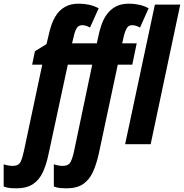

<svg xmlns="http://www.w3.org/2000/svg" viewBox="-134 -785 1001 1045"><path d="M-45 240Q-62 240 -79 238.5Q-96 237 -114 230V109Q-105 113 -90 115.5Q-75 118 -65 118Q-32 118 -21.5 95Q-11 72 -4 38L96 -433H41L56 -506L119 -545L129 -586Q135 -616 145.5 -647.5Q156 -679 174 -705.5Q192 -732 221.5 -748.5Q251 -765 295 -765Q322 -765 349 -759.5Q376 -754 403 -740L356 -635Q333 -648 314 -648Q293 -648 283 -631Q273 -614 268 -589L258 -549H393L401 -586Q407 -616 417.5 -647.5Q428 -679 446.5 -705.5Q465 -732 494.5 -748.5Q524 -765 568 -765Q594 -765 621.5 -759.5Q649 -754 675 -740L628 -635Q605 -648 586 -648Q565 -648 555.5 -631Q546 -614 540 -589L531 -549H610L586 -433H507L404 50Q391 109 371.5 151.5Q352 194 318 217Q284 240 227 240Q210 240 193.5 238.5Q177 237 159 230V109Q168 113 183 115.5Q198 118 207 118Q240 118 251 95Q262 72 269 38L368 -433H235L131 50Q119 109 99.5 151.5Q80 194 45.5 217Q11 240 -45 240ZM547 0 709 -760H847L686 0Z"/></svg>

Font: Noto Sans ExtraCondensed ExtraBold
Style: Italic
Weight: 800
Width: 2
Italic angle: -12°
Designer: Monotype Design Team
Foundry: Monotype Imaging Inc.
Version: Version 2.013; ttfautohint (v1.8.4.7-5d5b)